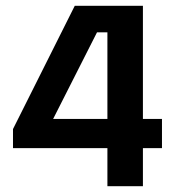

<svg xmlns="http://www.w3.org/2000/svg" viewBox="-20 -645 626 665"><path d="M352 -132H25V-198L239 -625H475V-233H541V-132H475V0H352ZM164 -233H352V-533H316Z"/></svg>

Font: Changa Medium
Style: Regular
Weight: 500
Designer: Eduardo Rodriguez Tunni
Foundry: Eduardo Rodriguez Tunni
Version: Version 3.003